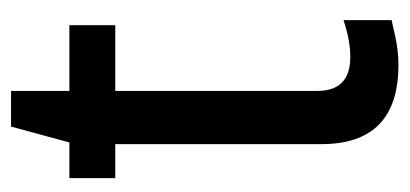

<svg xmlns="http://www.w3.org/2000/svg" viewBox="-212 -506 724 339"><g transform="rotate(-90 149.5 -336.0)"><path d="M159 -678V-575H275V-494H159V-137Q159 -79 219 -79Q248 -79 284 -91V-6Q283 -6 274.5 -4Q266 -2 257 0Q230 6 205 6Q65 6 65 -130V-494H5V-575H68L96 -678Z"/></g></svg>

Font: Khand Medium
Style: Regular
Weight: 500
Designer: Devanagari: Sanchit Sawaria, Jyotish Sonowal; Latin: Satya Rajpurohit
Foundry: Indian Type Foundry
Version: Version 1.100;PS 1.0;hotconv 1.0.78;makeotf.lib2.5.61930; tt